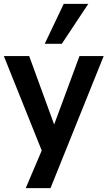

<svg xmlns="http://www.w3.org/2000/svg" viewBox="-20 -796 560 1000"><path d="M114 184 213 -49V27L0 -504H132L271 -123H253L394 -504H520L243 184ZM213 -568 312 -776H440L302 -568Z"/></svg>

Font: Nunitoga
Style: Bold
Weight: 700
Designer: Vernon Adams
Foundry: Vernon Adams
Version: Version 1.0